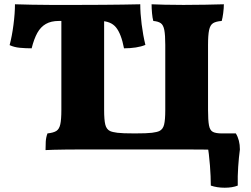

<svg xmlns="http://www.w3.org/2000/svg" viewBox="-20 -699 1172 898"><path d="M193 3Q193 -17 194 -36.5Q195 -56 202 -75Q230 -78 243.5 -86.5Q257 -95 262 -117.5Q267 -140 267 -185V-619H467V-185Q467 -138 472.5 -116Q478 -94 495 -86Q506 -81 529 -78Q552 -75 610 -75Q668 -75 691 -78Q714 -81 725 -86Q742 -94 747.5 -116Q753 -138 753 -185V-489Q753 -535 748.5 -558.5Q744 -582 732 -590.5Q720 -599 697 -601Q693 -615 691 -637.5Q689 -660 689 -679Q710 -678 749.5 -677Q789 -676 838 -676Q890 -676 941 -677Q992 -678 1027 -679Q1027 -661 1024 -638Q1021 -615 1017 -601Q990 -599 976.5 -590.5Q963 -582 958 -558.5Q953 -535 953 -489V-185Q953 -136 957.5 -112.5Q962 -89 976 -82Q990 -75 1018 -75Q1022 -60 1024.5 -38.5Q1027 -17 1027 3Q1015 2 990.5 1.5Q966 1 930.5 0.5Q895 0 849.5 0Q804 0 748 0H462Q407 0 363.5 0Q320 0 287 0.5Q254 1 231 1.5Q208 2 193 3ZM128 -473Q100 -473 73 -475.5Q46 -478 25 -488Q36 -529 43 -583Q50 -637 50 -679Q90 -678 128.5 -677Q167 -676 217.5 -676Q268 -676 343 -676Q411 -676 462 -676.5Q513 -677 555 -677.5Q597 -678 636 -679Q636 -637 642.5 -585.5Q649 -534 660 -489Q641 -481 615 -477Q589 -473 560 -473Q547 -541 522.5 -571Q498 -601 447 -601H255Q219 -601 194.5 -587Q170 -573 154.5 -545Q139 -517 128 -473ZM966 169Q966 128 962 75.5Q958 23 949 -35L999 -75H1083Q1102 -44 1102 0Q1097 37 1094 81Q1091 125 1092 169Q1067 179 1031 179Q995 179 966 169Z"/></svg>

Font: Vollkorn Black
Style: Regular
Weight: 900
Designer: Friedrich Althausen
Foundry: Friedrich Althausen
Version: Version 5.000